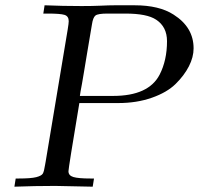

<svg xmlns="http://www.w3.org/2000/svg" viewBox="-20 -703 749 723"><path d="M34.2 0 39.1 -30.8H49.8Q96.7 -30.8 116.5 -35.9Q136.2 -41 141.1 -49.1Q146 -57.1 149.9 -83Q150.9 -89.8 151.9 -94.2L234.9 -591.8Q238.8 -615.7 238.8 -623Q238.8 -642.1 222.9 -647Q207 -651.9 159.2 -651.9H143.1L147.9 -683.1Q216.8 -680.2 287.1 -680.2Q328.1 -680.2 359.1 -681.6Q390.1 -683.1 412.1 -683.1H486.8Q579.6 -683.1 633.8 -647.9Q709 -600.1 709 -521Q709 -487.8 691.4 -453.4Q673.8 -418.9 641.4 -387Q608.9 -355 552 -335Q495.1 -314.9 424.8 -314.9H278.8Q237.8 -69.8 237.8 -58.1Q237.8 -42 256.3 -36.4Q274.9 -30.8 321.8 -30.8H334L329.1 0Q203.1 -2.9 188 -2.9Q110.4 -2.9 34.2 0ZM280.8 -341.8H405.8Q539.6 -341.8 581.1 -421.9Q608.9 -476.1 608.9 -547.9Q608.9 -602.1 567.9 -628.9Q533.7 -651.9 452.1 -651.9H384.8Q348.6 -651.9 339.4 -644.5Q330.1 -637.2 326.2 -610.8Q316.4 -552.7 308.1 -503.4Q299.8 -454.1 295.9 -429.9Q292 -405.8 288.6 -387Q285.2 -368.2 283.4 -358.9Q281.7 -349.6 280.8 -341.8Z"/></svg>

Font: CMU Serif Extra
Style: RomanSlanted
Weight: 500
Italic angle: -9.46001°
Version: Version 0.7.0